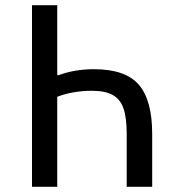

<svg xmlns="http://www.w3.org/2000/svg" viewBox="-20 -718 680 738"><path d="M103 -698H200V-429H205Q267 -452 341 -452Q462 -452 513.5 -392.5Q565 -333 565 -203V0H467V-204Q467 -266 454.5 -301.5Q442 -337 413 -353Q384 -369 334 -369Q260 -369 200 -346V0H103Z"/></svg>

Font: Writer
Style: Regular
Weight: 400
Monospace: yes
Designer: Mike Abbink, Paul van der Laan, Pieter van Rosmalen
Foundry: Bold Monday
Version: Version 2.001 2020